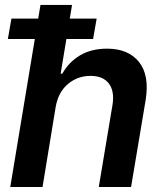

<svg xmlns="http://www.w3.org/2000/svg" viewBox="-20 -747 653 767"><path d="M202.4 -319.6 149.9 0H21L141.7 -727.3H267.8L222.3 -452.8H229Q255 -499.3 299.9 -525.9Q344.8 -552.6 408 -552.6Q492.5 -552.6 535.2 -499.5Q577.8 -446.4 561.8 -347.3L503.6 0H374.6L429.3 -327.4Q438.2 -382.5 415 -413.2Q391.7 -443.9 341.6 -443.9Q290.1 -443.9 251.4 -411.4Q212.7 -378.9 202.4 -319.6ZM11.4 -591.3 25.6 -672.6H366.1L351.9 -591.3Z"/></svg>

Font: Inter UI Semi Bold
Style: Italic
Weight: 600
Italic angle: -9.39999°
Designer: Rasmus Andersson
Foundry: rsms
Version: 3.2;8d6f07862